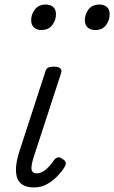

<svg xmlns="http://www.w3.org/2000/svg" viewBox="-20 -808 502 844"><path d="M130 16Q96 16 77.5 3Q59 -10 53.5 -32.5Q48 -55 51.5 -83Q55 -111 65 -142L178 -489Q182 -505 190.5 -510Q199 -515 219 -515Q237 -515 245 -507.5Q253 -500 249 -488L126 -111Q120 -91 118.5 -76Q117 -61 122.5 -53.5Q128 -46 141 -46Q156 -46 170 -54.5Q184 -63 196.5 -77Q209 -91 218 -105Q225 -114 234.5 -116Q244 -118 255 -109Q268 -101 269 -93Q270 -85 265 -76Q255 -58 235 -36.5Q215 -15 188.5 0.5Q162 16 130 16ZM161 -676Q142 -676 129.5 -687Q117 -698 117 -720Q117 -745 133.5 -766.5Q150 -788 182 -788Q201 -788 213.5 -777.5Q226 -767 226 -745Q226 -720 210 -698Q194 -676 161 -676ZM398 -676Q378 -676 365.5 -687Q353 -698 353 -720Q353 -745 369 -766.5Q385 -788 418 -788Q437 -788 449.5 -777.5Q462 -767 462 -745Q462 -720 446.5 -698Q431 -676 398 -676Z"/></svg>

Font: Playwrite CU Light
Style: Regular
Weight: 300
Designer: Veronika Burian, José Scaglione
Foundry: TypeTogether
Version: Version 1.002